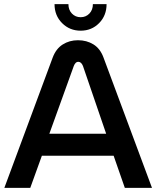

<svg xmlns="http://www.w3.org/2000/svg" viewBox="-20 -906 754 926"><path d="M1 0 234 -628Q250 -671 282.5 -691.5Q315 -712 356 -712Q398 -712 430.5 -692Q463 -672 479 -629L713 0H582L528 -155H182L126 0ZM218 -261H492L380 -588Q372 -608 357 -608Q344 -608 336 -588ZM369 -758Q316 -758 279.5 -794.5Q243 -831 243 -886H310Q310 -858 327 -840.5Q344 -823 369 -823Q394 -823 411 -840.5Q428 -858 428 -886H494Q494 -831 458 -794.5Q422 -758 369 -758Z"/></svg>

Font: MuseoModerno Medium
Style: Regular
Weight: 500
Designer: Pablo Cosgaya, Héctor Gatti, Marcela Romero, and the Authors of The MuseoModerno Project.
Foundry: Omnibus-Type Team
Version: Version 1.001